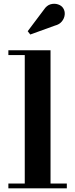

<svg xmlns="http://www.w3.org/2000/svg" viewBox="-20 -1023 408 1043"><path d="M254.5 -750V-26H343V0H25.5V-26H114.5V-724H25.5V-750ZM144.5 -835.5 130.5 -853.5 218.5 -970.5Q234 -994 255 -999.8Q276 -1005.5 295 -999.2Q314 -993 323 -979Q333.5 -963 331.5 -943Q329.5 -923 316 -906.5Q302.5 -890 278.5 -884Z"/></svg>

Font: Bodoni Moda 9pt
Style: Bold
Weight: 700
Designer: Owen Earl
Foundry: indestructible type
Version: Version 2.005